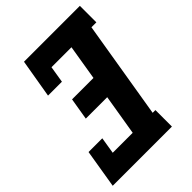

<svg xmlns="http://www.w3.org/2000/svg" viewBox="-213 -837 938 938"><g transform="rotate(-45 256.0 -367.5)"><path d="M4 0 37 -200H132L118 -114H256L291 -325H143L162 -439H310L340 -621H202L188 -535H92L126 -735H512V-621H478L394 -114H413V0Z"/></g></svg>

Font: Iosevka Slab Heavy Oblique
Style: Regular
Weight: 900
Italic angle: -9°
Monospace: yes
Designer: Belleve Invis
Foundry: Belleve Invis
Version: Version 11.1.1; ttfautohint (v1.8.3)